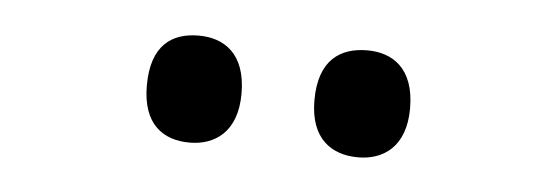

<svg xmlns="http://www.w3.org/2000/svg" viewBox="-26 -791 585 202"><g transform="rotate(5 267.0 -689.5)"><path d="M356 -633C382 -633 406 -648 406 -689C406 -732 382 -746 356 -746C328 -746 305 -732 305 -689C305 -648 328 -633 356 -633ZM178 -633C204 -633 228 -648 228 -689C228 -732 204 -746 178 -746C150 -746 128 -732 128 -689C128 -648 150 -633 178 -633Z"/></g></svg>

Font: Noto Serif Armenian SemiCondensed Medium
Style: Regular
Weight: 500
Width: 4
Designer: Monotype Design Team
Foundry: Monotype Imaging Inc.
Version: Version 2.008